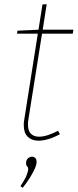

<svg xmlns="http://www.w3.org/2000/svg" viewBox="-20 -663 369 913"><path d="M265 -25Q236 -9 210 -1.5Q184 6 163 6Q131 6 112 -12.5Q93 -31 93 -68Q93 -76 93.5 -81.5Q94 -87 95 -92L161 -510L166 -503H61L63 -517L170 -522L162 -515L182 -642L202 -643L182 -515L176 -522H329L326 -503H172L181 -510L115 -95Q114 -91 113.5 -84.5Q113 -78 113 -71Q113 -40 127.5 -26.5Q142 -13 165 -13Q185 -13 208 -20.5Q231 -28 256 -41ZM88 230 77 222Q98 192 106 171.5Q114 151 114 142Q114 132 109 128Q104 124 104 112Q104 98 113 90Q122 82 132 82Q141 82 147.5 88Q154 94 154 107Q154 120 145.5 139Q137 158 122.5 181.5Q108 205 88 230Z"/></svg>

Font: Bitter Thin Thin
Style: Italic
Weight: 250
Italic angle: -9°
Version: Version 2.002